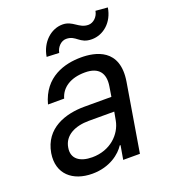

<svg xmlns="http://www.w3.org/2000/svg" viewBox="-138 -845 842 958"><g transform="rotate(-20 282.5 -366.5)"><path d="M188.6 12.4C282.7 12.4 340.9 -37.3 364.3 -73.9H368.6L355.8 0H444.6L504.6 -360.1C532.7 -529.8 406.6 -552.6 332.7 -552.6C246.4 -552.6 133.2 -522.7 97.7 -388.1H183.6C198.2 -441.1 247.5 -475.5 324.9 -475.5C399.5 -475.5 427.2 -434.7 416.5 -368.3L408 -315.7H265.3C163.4 -315.7 51.1 -279.5 29.8 -154.5C12.8 -47.9 84.9 12.4 188.6 12.4ZM119 -151.3C128.6 -213.4 188.2 -241.8 261.7 -241.8H396.3L388.1 -197.1C375.4 -128.9 312.5 -65 215.9 -65C150.6 -65 109 -94.5 119 -151.3ZM172.6 -613.6 238.3 -610.8C244 -641 267.8 -664.8 294.4 -664.8C347.7 -664.8 349.4 -619 415.5 -619C476.6 -619 532.3 -665.8 544 -741.1L480.1 -746.4C475.5 -716.6 450.6 -692.5 423.7 -692.5C373.2 -692.5 356.5 -738.6 301.5 -738.6C240.1 -738.6 184.3 -687.5 172.6 -613.6Z"/></g></svg>

Font: Margiela Sans Text
Style: Italic
Weight: 400
Italic angle: -9.39999°
Designer: Stefan Endress, Andreas Faust
Version: Version 1.100;FEAKit 1.0